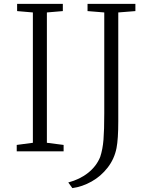

<svg xmlns="http://www.w3.org/2000/svg" viewBox="-20 -778 765 987"><path d="M149 -44V-714L68 -721V-758H303V-721L221 -714V-44L307 -33V0H66V-33ZM495 29Q508 -10 512 -60Q516 -110 516 -196V-714L430 -721V-758H676V-721L588 -714V-232V-154Q588 -63 579 -17Q568 39 533.5 83.5Q499 128 451 155Q403 182 352 189L331 160Q391 144 433.5 110Q476 76 495 29Z"/></svg>

Font: Martel UltraLight
Style: Regular
Weight: 250
Designer: Dan Reynolds
Foundry: Dan Reynolds
Version: Version 1.001; ttfautohint (v1.1) -l 5 -r 5 -G 72 -x 0 -D la